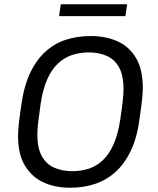

<svg xmlns="http://www.w3.org/2000/svg" viewBox="-20 -864 734 894"><path d="M304 10Q237 10 183 -14.5Q129 -39 96.5 -92Q64 -145 64 -232Q64 -254 68 -290.5Q72 -327 79 -373Q91 -462 120 -523.5Q149 -585 191.5 -623.5Q234 -662 287 -679Q340 -696 400 -696H405Q472 -696 526.5 -672Q581 -648 613 -594.5Q645 -541 645 -454Q645 -433 641 -396.5Q637 -360 630 -314Q619 -225 589.5 -163Q560 -101 517.5 -63Q475 -25 422 -7.5Q369 10 309 10ZM316 -67Q358 -67 394.5 -79Q431 -91 460 -119Q489 -147 509.5 -193.5Q530 -240 540 -308Q545 -342 548 -365Q551 -388 552.5 -403.5Q554 -419 554.5 -430Q555 -441 555 -450Q555 -514 534 -551Q513 -588 476.5 -604Q440 -620 393 -620Q351 -620 314.5 -607.5Q278 -595 249 -567.5Q220 -540 199.5 -493.5Q179 -447 169 -379Q165 -345 161.5 -322Q158 -299 156.5 -283Q155 -267 154.5 -256.5Q154 -246 154 -237Q154 -174 175 -136.5Q196 -99 233 -83Q270 -67 316 -67ZM255 -789 263 -844H572L564 -789Z"/></svg>

Font: Chivo Medium Light
Style: Italic
Weight: 300
Italic angle: -8.05°
Version: Version 2.002